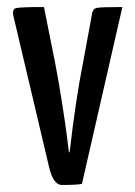

<svg xmlns="http://www.w3.org/2000/svg" viewBox="-20 -520 384 546"><path d="M18 -475Q14 -494 26 -497Q38 -500 105 -500L137 -340Q146 -294 156 -230.5Q166 -167 171 -127L176 -87H178Q195 -236 216 -341L242 -482Q244 -495 255 -497.5Q266 -500 328 -500L213 3Q198 6 156 6Q132 6 120 -43Z"/></svg>

Font: Yanone Kaffeesatz
Style: Regular
Weight: 400
Designer: Yanone (Cyrillic: Daniel Pouzeot)
Foundry: Yanone
Version: Version 1.003;PS 001.003;hotconv 1.0.88;makeotf.lib2.5.64775